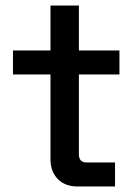

<svg xmlns="http://www.w3.org/2000/svg" viewBox="-20 -676 498 696"><path d="M261 0Q216 0 189.5 -27Q163 -54 163 -99V-406H27V-493H163V-656H266V-493H413V-406H266V-117Q266 -87 294 -87H397V0Z"/></svg>

Font: Space Grotesk Light Medium
Style: Regular
Weight: 500
Version: Version 2.000